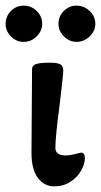

<svg xmlns="http://www.w3.org/2000/svg" viewBox="-47 -648 359 683"><path d="M65 -103 67 -402Q67 -415 81 -420Q95 -425 131 -425Q159 -425 168.5 -418.5Q178 -412 178 -398Q178 -382 166 -282Q150 -162 150 -122Q150 -95 187 -95Q201 -95 218.5 -99.5Q236 -104 241 -105Q255 -105 255 -86Q255 -65 241.5 -41Q228 -17 203 -1Q178 15 146 15Q110 15 87.5 -15.5Q65 -46 65 -103ZM-27 -563Q-27 -590 -8 -609Q11 -628 37 -628Q64 -628 83.5 -609Q103 -590 103 -563Q103 -538 83.5 -518.5Q64 -499 37 -499Q11 -499 -8 -518.5Q-27 -538 -27 -563ZM161 -563Q161 -590 180 -609Q199 -628 225 -628Q252 -628 272 -609Q292 -590 292 -563Q292 -538 272 -518.5Q252 -499 225 -499Q200 -499 180.5 -518.5Q161 -538 161 -563Z"/></svg>

Font: EB Garamond SemiBold
Style: Regular
Weight: 600
Designer: Georg Duffner and Octavio Pardo
Foundry: Georg Duffner
Version: Version 1.000